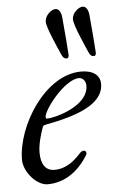

<svg xmlns="http://www.w3.org/2000/svg" viewBox="-51 -703 450 753"><g transform="rotate(-5 174.5 -326.0)"><path d="M224 -470C229 -470 232 -475 232 -483C232 -493 224 -590 220 -632C218 -655 208 -667 196 -667C180 -667 154 -645 154 -621C154 -597 189 -521 203 -488C209 -474 215 -470 224 -470ZM331 -470C336 -470 339 -475 339 -483C339 -493 331 -590 327 -632C325 -655 315 -667 303 -667C287 -667 261 -645 261 -621C261 -597 296 -521 310 -488C316 -474 322 -470 331 -470ZM106 15C171 15 226 -21 266 -86C268 -89 268 -92 268 -94C268 -100 264 -104 258 -104C253 -104 247 -101 240 -93C218 -69 186 -39 138 -39C103 -39 85 -65 85 -112C85 -143 96 -180 106 -209C109 -217 113 -217 121 -219C232 -240 349 -275 349 -359C349 -393 322 -414 275 -414C133 -414 14 -223 14 -89C14 -42 63 15 106 15ZM128 -242C123 -242 121 -242 121 -248C121 -278 209 -389 264 -389C281 -389 291 -374 291 -357C291 -277 158 -242 128 -242Z"/></g></svg>

Font: EB Garamond
Style: Italic
Weight: 400
Italic angle: -17.2°
Designer: Georg Duffner and Octavio Pardo
Foundry: Georg Duffner
Version: Version 1.000;PS 001.000;hotconv 1.0.88;makeotf.lib2.5.64775